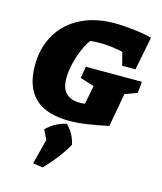

<svg xmlns="http://www.w3.org/2000/svg" viewBox="-122 -641 859 1015"><g transform="rotate(15 307.5 -133.5)"><path d="M279 10Q29 10 29 -227Q29 -325 72.5 -398Q116 -471 195 -511Q274 -551 380 -551Q403 -551 437.5 -548.5Q472 -546 510 -541Q548 -536 584 -527L548 -344H475L457 -415Q426 -422 395 -426Q364 -430 332 -430Q304 -430 278 -427Q257 -398 241 -359Q225 -320 216 -279Q207 -238 207 -203Q207 -97 310 -97Q322 -97 337 -99L357 -201L280 -225L291 -289H598L592 -227Q581 -223 569 -218Q557 -213 525 -202L492 -19Q426 -5 374.5 2.5Q323 10 279 10ZM154 276 189 139 164 87Q211 41 272 28Q315 70 327 129Q279 212 208 284Z"/></g></svg>

Font: Piazzolla SC ExtraBold
Style: Italic
Weight: 800
Italic angle: -11.3°
Designer: Juan Pablo del Peral
Foundry: Huerta Tipografica
Version: Version 1.330